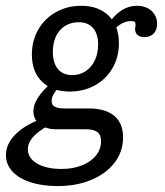

<svg xmlns="http://www.w3.org/2000/svg" viewBox="-22 -446 566 659"><path d="M-1.6 86.3Q-1.6 49.8 28.2 18.1Q58 -13.6 114.3 -35.7L142.7 -14.5Q106.7 6.3 90.1 25.7Q73.6 45 73.6 66.3Q73.6 96.8 105.4 115.3Q137.2 133.9 189.3 133.9Q228 133.9 259.1 121.7Q290.2 109.5 307.5 87.6Q324.8 65.6 324.8 38.1Q324.8 17.1 312.3 7.4Q299.8 -2.3 273.2 -2.3H170Q135.9 -2.3 114.2 -19.4Q92.6 -36.6 92.6 -64.7Q92.6 -86.9 108.6 -111.4Q124.7 -135.9 158.9 -166.1L183.1 -149.2Q168.3 -134.1 161.8 -122.3Q155.2 -110.6 155.2 -99.6Q155.2 -85.8 165.7 -79.8Q176.1 -73.8 201.3 -73.8H282Q339.8 -73.8 370.1 -48.5Q400.4 -23.2 400.4 25.4Q400.4 74 371.6 111.9Q342.8 149.9 291.6 171.3Q240.4 192.7 175.4 192.7Q122.6 192.7 82.4 179.5Q42.2 166.2 20.3 142.2Q-1.6 118.2 -1.6 86.3ZM87.4 -258.4Q87.4 -306 109.2 -344.3Q131.1 -382.6 170 -404.3Q208.8 -426.1 256.6 -426.1Q316.5 -426.1 351.3 -391.8Q386.1 -357.5 386.1 -297.8Q386.1 -250.3 364.3 -212.4Q342.5 -174.5 304 -153.1Q265.6 -131.8 217 -131.8Q157 -131.8 122.2 -165.6Q87.4 -199.5 87.4 -258.4ZM314.8 -292.7Q314.8 -329.6 297.4 -349.6Q280 -369.7 248.2 -369.7Q221.7 -369.7 201.5 -357.1Q181.2 -344.5 170.3 -321.7Q159.4 -299 159.4 -268.3Q159.4 -229.8 176.9 -209Q194.3 -188.2 226 -188.2Q251.7 -188.2 272 -201.6Q292.2 -215.1 303.5 -239Q314.8 -262.9 314.8 -292.7ZM441.7 -346.2Q441.7 -348.1 441.9 -350.9Q442 -353.6 442.9 -355.6Q443 -357.5 443.1 -359Q443.2 -360.5 443.2 -362.3Q443.2 -368.7 440 -371.2Q436.8 -373.7 428 -373.7Q410.7 -373.7 394.7 -364.6Q378.7 -355.5 364.5 -337.5L348.1 -359.6Q367.5 -392.1 393.2 -409.1Q418.9 -426.1 448.6 -426.1Q478.6 -426.1 497.9 -408.8Q517.2 -391.5 517.2 -363.9Q517.2 -343 505.4 -330.8Q493.6 -318.6 473.9 -318.6Q458.7 -318.6 450.2 -325.9Q441.7 -333.3 441.7 -346.2Z"/></svg>

Font: Playfair Micro SmCond SmLight
Style: Italic
Weight: 360
Width: 4
Italic angle: -15.6°
Designer: Claus Eggers Sørensen
Foundry: Claus Eggers Sørensen
Version: Version 2.203;Glyphs 3.3 (3326)